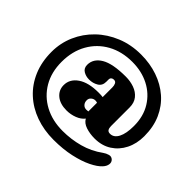

<svg xmlns="http://www.w3.org/2000/svg" viewBox="-190 -946 1346 1346"><g transform="rotate(45 483.0 -273.0)"><path d="M739.5 -155Q777 -155 798.5 -196.2Q820 -237.5 820 -312Q820 -407.5 777 -477.2Q734 -547 660.5 -584.8Q587 -622.5 494.5 -622.5Q391 -622.5 311.8 -578.8Q232.5 -535 187.8 -456Q143 -377 143 -271.5Q143 -170 187.2 -94Q231.5 -18 310 24Q388.5 66 491 66Q574 66 653.2 44.5Q732.5 23 800.5 -26.5Q817.5 -39 839 -45Q860.5 -51 876 -36Q890.5 -22 887.2 -0.2Q884 21.5 865 42Q840.5 69.5 787.5 95.5Q734.5 121.5 658.8 138.2Q583 155 490 155Q394 155 312.5 125.8Q231 96.5 170.8 41Q110.5 -14.5 77 -93.5Q43.5 -172.5 43.5 -271.5Q43.5 -359 77.5 -436.8Q111.5 -514.5 173.2 -574.2Q235 -634 318.8 -668.2Q402.5 -702.5 502 -702.5Q590 -702.5 666.2 -676.2Q742.5 -650 800 -600Q857.5 -550 889.8 -477.8Q922 -405.5 922 -313Q922 -239 892.8 -180.8Q863.5 -122.5 810.8 -88.8Q758 -55 686 -55Q639.5 -55 600 -68Q560.5 -81 544.5 -110.5Q524 -84 486.5 -69.5Q449 -55 408 -55Q344 -55 306.2 -86.2Q268.5 -117.5 268.5 -167Q268.5 -227 323.8 -265Q379 -303 479 -303Q507.5 -303 521.5 -300.5V-397.5Q521.5 -415.5 514.8 -429.2Q508 -443 491 -443Q479 -443 471.2 -436.2Q463.5 -429.5 463.5 -416.5V-394Q463.5 -355.5 433.8 -337.8Q404 -320 366.5 -320Q334.5 -320 309.5 -335.5Q284.5 -351 284.5 -384Q284.5 -445 345 -481Q405.5 -517 535 -517Q580 -517 619.2 -503Q658.5 -489 682.5 -459.2Q706.5 -429.5 706.5 -383V-198.5Q706.5 -178.5 713.8 -166.8Q721 -155 739.5 -155ZM458 -206Q458 -184.5 470.5 -170.8Q483 -157 502.5 -157Q514 -157 521.5 -158.5V-244.5Q513 -248 501.5 -248Q486 -248 472 -236.5Q458 -225 458 -206Z"/></g></svg>

Font: Fraunces 72pt SuperSoft Black
Style: Regular
Weight: 900
Version: Version 1.000;[0bf87f6ff]